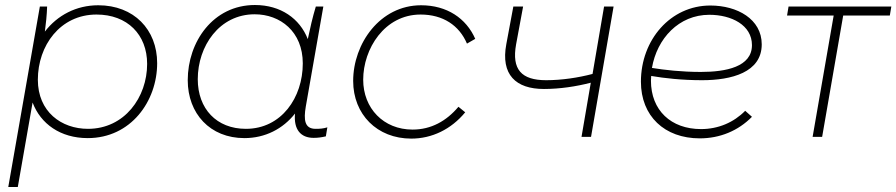

<svg xmlns="http://www.w3.org/2000/svg" viewBox="-20 -546 3576 766"><path d="M13 200H51L110 -137C142 -52 221 5 330 5C502 5 607 -142 607 -294C607 -428 514 -525 372 -525C284 -525 209 -485 159 -420C163 -449 167 -487 168 -520H139ZM331 -32C225 -32 131 -100 131 -228C131 -364 220 -488 365 -488C488 -488 567 -408 567 -291C567 -158 477 -32 331 -32Z M1231 4C1249 4 1262 2 1280 -2L1286 -38C1270 -33 1257 -32 1239 -32C1195 -32 1191 -68 1200 -121L1270 -520H1240C1227 -477 1217 -433 1208 -390C1176 -472 1100 -526 997 -526C830 -526 729 -379 729 -226C729 -93 818 5 955 5C1038 5 1109 -32 1157 -93C1151 -29 1180 4 1231 4ZM996 -489C1098 -489 1188 -420 1188 -293C1188 -157 1103 -32 961 -32C844 -32 769 -112 769 -230C769 -362 855 -489 996 -489Z M1621 7C1703 7 1780 -30 1836 -98L1809 -120C1761 -63 1700 -29 1626 -29C1510 -29 1429 -114 1429 -228C1429 -351 1514 -488 1658 -488C1747 -488 1812 -445 1843 -372L1876 -391C1840 -473 1763 -525 1660 -525C1496 -525 1389 -372 1389 -223C1389 -90 1484 7 1621 7Z M2150 -191C2214 -191 2279 -201 2337 -216L2300 0H2338L2428 -520H2390L2344 -251C2287 -236 2221 -226 2159 -226C2060 -226 2021 -269 2039 -369L2067 -520H2028L2000 -370C1977 -248 2038 -191 2150 -191Z M2772 6C2852 6 2925 -24 2980 -80L2953 -104C2908 -58 2846 -31 2777 -31C2657 -31 2577 -106 2577 -224L2578 -243C2630 -234 2701 -226 2781 -226C2898 -226 3019 -257 3019 -369C3019 -470 2921 -524 2814 -524C2655 -524 2537 -387 2537 -220C2537 -83 2631 6 2772 6ZM2581 -275C2601 -392 2688 -487 2810 -487C2898 -487 2980 -446 2980 -366C2980 -279 2876 -259 2776 -259C2699 -259 2630 -267 2581 -275Z M3120 -484H3306L3222 0H3260L3344 -484H3530L3536 -520H3126Z"/></svg>

Font: Fixel Display 20240404 ExLight
Style: Italic
Weight: 200
Italic angle: -10°
Designer: AlfaBravo + MacPaw
Foundry: Kyrylo Tkachov, Marchela Mozhyna, Serhii Makarenko, Maria Weinstein, Zakhar Kryvoshyya
Version: Version 1.211;Glyphs 3.2 (3225)